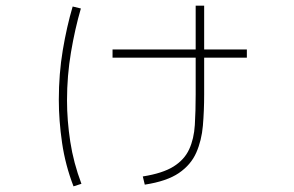

<svg xmlns="http://www.w3.org/2000/svg" viewBox="-20 -620 1040 679"><path d="M492 33 485 4Q555 -7 593.5 -31Q632 -55 649 -92Q666 -129 669 -178Q672 -227 672 -286V-416H378V-445H672V-600H702V-445H853V-416H702V-286Q702 -228 697.5 -175.5Q693 -123 674 -80Q655 -37 612.5 -8Q570 21 492 33ZM268 30 240 39Q211 -36 199.5 -115Q188 -194 188 -267Q188 -359 202 -442.5Q216 -526 237 -597L266 -590Q245 -518 231 -435Q217 -352 217 -265Q217 -194 228.5 -119Q240 -44 268 30Z"/></svg>

Font: Murecho ExtraLight
Style: Regular
Weight: 200
Designer: Neil Summerour
Foundry: Positype
Version: Version 1.010; ttfautohint (v1.8.3)